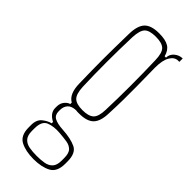

<svg xmlns="http://www.w3.org/2000/svg" viewBox="-246 -634 804 804"><g transform="rotate(45 156.0 -232.5)"><path d="M158 140Q111 140 80.5 124Q50 108 50 60V46Q50 14 69 -1Q88 -16 106 -20V-28Q71 -46 71 -76V-84Q71 -104 82 -117Q93 -130 104 -132V-141Q71 -159 70 -220Q69 -262 68.5 -295Q68 -328 68 -359.5Q68 -391 68.5 -427.5Q69 -464 70 -514Q71 -563 91 -584Q111 -605 158 -605Q196 -605 215.5 -593Q235 -581 242 -553H250Q250 -573 266 -586.5Q282 -600 302 -600V-580H295Q274 -580 260.5 -557.5Q247 -535 247 -491Q248 -426 248.5 -382.5Q249 -339 248.5 -302Q248 -265 246 -220Q245 -172 225 -151Q205 -130 158 -130Q153 -130 148.5 -130Q144 -130 139 -131Q114 -130 102.5 -117Q91 -104 91 -84V-76Q91 -54 107.5 -45Q124 -36 158 -34Q208 -31 237 -17Q266 -3 266 46V60Q266 108 235.5 124Q205 140 158 140ZM158 -150Q194 -150 209.5 -164.5Q225 -179 226 -220Q231 -361 226 -514Q225 -556 210 -570.5Q195 -585 158 -585Q121 -585 106.5 -570.5Q92 -556 90 -514Q85 -361 90 -220Q92 -179 107 -164.5Q122 -150 158 -150ZM158 121Q182 121 202 117.5Q222 114 234 101Q246 88 246 61V46Q246 17 234 5Q222 -7 202.5 -10Q183 -13 158 -15Q121 -18 95.5 -7.5Q70 3 70 46V61Q70 88 82 101Q94 114 114 117.5Q134 121 158 121Z"/></g></svg>

Font: Big Shoulders Display Thin
Style: Regular
Weight: 100
Designer: Patric King
Foundry: XO Type Co
Version: Version 1.000; ttfautohint (v1.8.2)